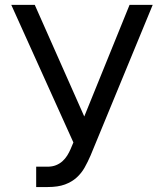

<svg xmlns="http://www.w3.org/2000/svg" viewBox="-20 -747 664 777"><path d="M126.4 -72.4H171.9Q191.8 -72.4 206.7 -78.5Q221.6 -84.5 232.8 -94.6Q244 -104.8 252 -117.5Q259.9 -130.3 265.6 -143.5L277 -170.5L25.6 -727.3H120.7L321 -275.6L504.3 -727.3H598L346.6 -117.9Q335.6 -92.3 322.6 -69.2Q309.7 -46.2 290.3 -28.6Q271 -11 242.9 -0.5Q214.8 9.9 173.3 9.9H126.4Z"/></svg>

Font: Fast_Sans-Dotted
Style: Regular
Weight: 400
Version: Version 3.018